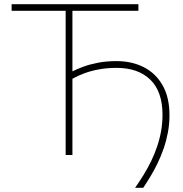

<svg xmlns="http://www.w3.org/2000/svg" viewBox="-20 -733 864 908"><path d="M619 155Q640 125 659.2 93.8Q678.5 62.5 694.8 29Q711 -4.5 723 -39.8Q735 -75 741.8 -112.8Q748.5 -150.5 748.5 -191Q748.5 -299.5 691.2 -355.8Q634 -412 531 -412Q487 -412 449.5 -405.2Q412 -398.5 380.5 -387Q349 -375.5 322.5 -360.5V-238Q322.5 -173 322.5 -117Q322.5 -61 322.5 0H290.5Q290.5 -61 290.5 -117Q290.5 -173 290.5 -238V-472Q290.5 -537.5 290.5 -593.5Q290.5 -649.5 290.5 -710L305.5 -682H241Q177.5 -682 128.5 -682Q79.5 -682 35 -682V-713H634.5V-682Q590.5 -682 541.5 -682Q492.5 -682 428.5 -682H306.5L322.5 -710Q322.5 -649.5 322.5 -593.5Q322.5 -537.5 322.5 -472V-395.5Q343 -406 373 -417.2Q403 -428.5 442.8 -436.2Q482.5 -444 531 -444Q604 -444 660.5 -415Q717 -386 749.2 -329.2Q781.5 -272.5 781.5 -188Q781.5 -146 774 -106.5Q766.5 -67 753.8 -30.2Q741 6.5 725 39.5Q709 72.5 691.5 101.5Q674 130.5 657.5 155Z"/></svg>

Font: Commissioner Thin
Style: Regular
Weight: 100
Designer: Kostas Bartsokas
Foundry: Kostas Bartsokas
Version: Version 1.001;gftools[0.9.23]